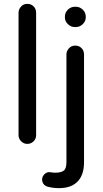

<svg xmlns="http://www.w3.org/2000/svg" viewBox="-20 -768 531 994"><path d="M121 -23Q103 -23 89.5 -36.5Q76 -50 76 -68V-702Q76 -720 89 -734Q102 -748 121 -748Q141 -748 154 -735Q167 -722 167 -702V-68Q167 -49 153.5 -36Q140 -23 121 -23ZM367 -628Q347 -628 331.5 -643Q316 -658 316 -678V-682Q316 -703 331.5 -718Q347 -733 367 -733H373Q393 -733 408.5 -718Q424 -703 424 -682V-678Q424 -658 408.5 -643Q393 -628 373 -628ZM286 206Q252 206 225 198Q212 194 205 184Q198 174 198 161Q198 147 209 135Q220 123 236 123Q238 123 241 123.5Q244 124 248 125H251Q256 126 259.5 126Q263 126 266 126Q296 126 310 115.5Q324 105 324 70V-486Q324 -504 337 -518Q350 -532 369 -532Q389 -532 402 -519Q415 -506 415 -486V72Q415 137 382 171.5Q349 206 286 206Z"/></svg>

Font: Huninn
Style: Regular
Weight: 400
Designer: justfont
Foundry: justfont
Version: Version 1.003